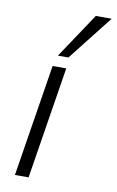

<svg xmlns="http://www.w3.org/2000/svg" viewBox="-86 -798 515 845"><g transform="rotate(10 171.5 -375.5)"><path d="M43 0 123 -501H184L104 0ZM138 -550 272 -751H343L185 -550Z"/></g></svg>

Font: Mulish Light
Style: Italic
Weight: 300
Italic angle: -9°
Designer: Vernon Adams
Foundry: Vernon Adams
Version: Version 3.603; ttfautohint (v1.8.3)